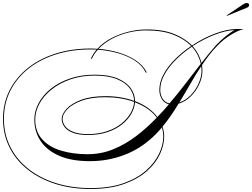

<svg xmlns="http://www.w3.org/2000/svg" viewBox="-31 -994 1668 1270"><path d="M568 256Q440 256 334 222Q228 188 150.5 126Q73 64 31 -21Q-11 -106 -11 -208Q-11 -310 31.5 -395Q74 -480 151.5 -542.5Q229 -605 335 -639Q441 -673 568 -673Q591 -673 613 -671Q651 -713 704.5 -741Q758 -769 818 -784Q878 -799 935 -799Q1046 -800 1120.5 -769.5Q1195 -739 1239 -693Q1312 -742 1390.5 -771.5Q1469 -801 1530 -802H1581Q1544 -793 1495 -763Q1446 -733 1404 -689Q1377 -661 1352.5 -629.5Q1328 -598 1305 -563Q1308 -543 1308 -524Q1308 -484 1288 -439Q1268 -394 1232.5 -358Q1197 -322 1150 -308Q1126 -268 1099.5 -229.5Q1073 -191 1044 -156Q1055 -124 1055 -90Q1055 -36 1027.5 24.5Q1000 85 941 137.5Q882 190 789.5 223Q697 256 568 256ZM1398 -695Q1431 -729 1461 -753.5Q1491 -778 1519 -795Q1460 -792 1386 -763Q1312 -734 1243 -689Q1266 -663 1280.5 -635Q1295 -607 1302 -578Q1326 -609 1350 -638.5Q1374 -668 1398 -695ZM-5 -208Q-5 -107 37 -23Q79 61 155.5 122Q232 183 337 216.5Q442 250 568 250Q696 250 787 217.5Q878 185 936 133Q994 81 1021.5 22Q1049 -37 1049 -90Q1049 -121 1040 -151Q1025 -133 1009.5 -116.5Q994 -100 977 -85Q893 -7 787 32.5Q681 72 563 72Q441 72 359.5 36Q278 0 237 -62.5Q196 -125 196 -203Q196 -258 224 -311Q252 -364 304.5 -406.5Q357 -449 431 -474.5Q505 -500 596 -500Q689 -500 747.5 -475Q806 -450 834 -410.5Q862 -371 862 -326V-325Q959 -288 1010 -220Q1030 -240 1049 -261.5Q1068 -283 1086 -304Q1055 -312 1039 -339Q1023 -366 1023 -399Q1023 -452 1051.5 -504Q1080 -556 1128 -603.5Q1176 -651 1234 -690Q1191 -734 1118 -763.5Q1045 -793 935 -793Q878 -793 819.5 -779Q761 -765 709.5 -737.5Q658 -710 621 -671Q686 -666 750 -647.5Q814 -629 864.5 -596.5Q915 -564 940 -515L934 -513Q910 -562 859.5 -594Q809 -626 745 -643.5Q681 -661 616 -665Q590 -637 576 -604L570 -606Q584 -638 608 -666Q588 -667 568 -667Q442 -667 337 -633.5Q232 -600 155.5 -538.5Q79 -477 37 -393Q-5 -309 -5 -208ZM1029 -399Q1029 -368 1044.5 -342Q1060 -316 1090 -310Q1145 -374 1196.5 -441.5Q1248 -509 1297 -572Q1291 -601 1276.5 -630Q1262 -659 1238 -685Q1181 -647 1133.5 -600Q1086 -553 1057.5 -502Q1029 -451 1029 -399ZM1302 -524Q1302 -540 1300 -556Q1262 -499 1227 -437.5Q1192 -376 1155 -316Q1199 -331 1232 -366Q1265 -401 1283.5 -444Q1302 -487 1302 -524ZM202 -203Q202 -123 248.5 -72Q295 -21 373.5 2.5Q452 26 548 26Q637 26 716.5 -6Q796 -38 868 -92.5Q940 -147 1006 -216Q957 -281 862 -317Q859 -279 837.5 -241Q816 -203 776 -171Q736 -139 679.5 -120Q623 -101 551 -101Q487 -101 449 -116.5Q411 -132 394 -156.5Q377 -181 377 -207Q377 -239 409 -274Q441 -309 505.5 -333.5Q570 -358 667 -358Q719 -358 766.5 -350Q814 -342 856 -327Q855 -371 827.5 -409Q800 -447 742.5 -470.5Q685 -494 596 -494Q506 -494 433.5 -468.5Q361 -443 309 -401Q257 -359 229.5 -307.5Q202 -256 202 -203ZM383 -208Q383 -183 399.5 -160Q416 -137 453 -122Q490 -107 551 -107Q621 -107 677 -126Q733 -145 772 -176.5Q811 -208 832.5 -245.5Q854 -283 856 -320Q770 -351 666 -351Q571 -351 508 -327.5Q445 -304 414 -271Q383 -238 383 -208ZM1470 -889 1468 -892 1580 -967Q1591 -974 1601 -974Q1617 -974 1617 -960Q1617 -949 1602 -943Z"/></svg>

Font: Ballet 72pt
Style: Regular
Weight: 400
Designer: Maximiliano R. Sproviero
Foundry: Omnibus-Type
Version: Version 1.100; ttfautohint (v1.8.3)